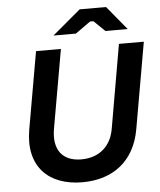

<svg xmlns="http://www.w3.org/2000/svg" viewBox="-60 -951 844 1015"><g transform="rotate(-5 362.0 -444.0)"><path d="M337 12C498 12 615 -75 644 -243L724 -700H592L515 -257C499 -162 434 -109 341 -109C242 -109 191 -172 211 -284L284 -700H152L80 -289C47 -97 156 12 337 12ZM251 -774H370L450 -831H468L527 -774H645L541 -900H401Z"/></g></svg>

Font: Fixel Display SemiBold
Style: Italic
Weight: 600
Italic angle: -10°
Designer: AlfaBravo + MacPaw
Foundry: Kyrylo Tkachov, Marchela Mozhyna, Serhii Makarenko, Maria Weinstein, Zakhar Kryvoshyya
Version: Version 1.210;Glyphs 3.2 (3217)